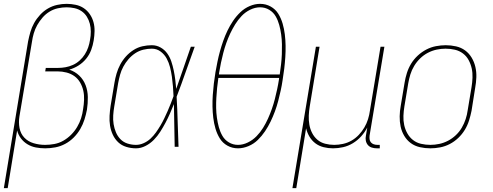

<svg xmlns="http://www.w3.org/2000/svg" viewBox="-40 -763 2560 998"><path d="M-20 215 106 -548Q111 -573 118 -597Q125 -621 137.5 -643.5Q150 -666 168.5 -686Q187 -706 209.5 -719Q232 -732 257 -737.5Q282 -743 306 -743Q330 -743 353.5 -738Q377 -733 395.5 -720.5Q414 -708 427 -689Q440 -670 446 -647.5Q452 -625 451.5 -601Q451 -577 447 -553Q443 -528 434 -503.5Q425 -479 408 -458Q391 -437 368 -422.5Q345 -408 320 -401Q350 -391 372 -370Q394 -349 405 -320Q416 -291 416.5 -258.5Q417 -226 412 -193Q407 -167 399 -141.5Q391 -116 377 -92Q363 -68 343 -48Q323 -28 298.5 -15Q274 -2 247.5 3Q221 8 195 8Q170 8 146.5 3.5Q123 -1 103 -13Q83 -25 69 -43.5Q55 -62 49 -85L0 215ZM194 -10Q218 -10 242.5 -14.5Q267 -19 289 -31.5Q311 -44 329.5 -62.5Q348 -81 361 -103Q374 -125 381.5 -148.5Q389 -172 392 -196Q396 -220 397 -244.5Q398 -269 393 -291.5Q388 -314 376.5 -334Q365 -354 347 -367Q329 -380 306 -386Q283 -392 259 -392H195L198 -410H262Q281 -410 300.5 -413.5Q320 -417 339 -425.5Q358 -434 374 -448.5Q390 -463 401 -480.5Q412 -498 418.5 -517Q425 -536 428 -556Q432 -577 432 -598.5Q432 -620 427 -639.5Q422 -659 411.5 -676Q401 -693 384.5 -704.5Q368 -716 347.5 -720.5Q327 -725 306 -725Q284 -725 261 -720Q238 -715 217.5 -702.5Q197 -690 181 -671.5Q165 -653 153.5 -632.5Q142 -612 135.5 -589.5Q129 -567 126 -545L61 -158Q56 -127 61.5 -97.5Q67 -68 86.5 -47.5Q106 -27 135 -18.5Q164 -10 194 -10Z M667 8Q641 8 616.5 0.5Q592 -7 574.5 -23.5Q557 -40 546.5 -62.5Q536 -85 532 -110Q528 -135 529.5 -161Q531 -187 535 -213L555 -333Q559 -357 566 -381Q573 -405 585 -427.5Q597 -450 614.5 -469.5Q632 -489 654 -503Q676 -517 700.5 -522.5Q725 -528 749 -528Q774 -528 795 -516Q816 -504 829.5 -485Q843 -466 850.5 -443.5Q858 -421 863 -397Q868 -373 871 -349Q874 -325 876 -301Q895 -355 914 -410Q933 -465 952 -520H972Q948 -455 925.5 -390Q903 -325 878 -260Q882 -195 883.5 -130Q885 -65 888 0H868Q867 -55 866 -110.5Q865 -166 864 -222Q854 -197 843.5 -173Q833 -149 820.5 -125.5Q808 -102 793.5 -79Q779 -56 760 -36.5Q741 -17 716.5 -4.5Q692 8 667 8ZM667 -10Q687 -10 707 -19Q727 -28 742.5 -42.5Q758 -57 770.5 -74.5Q783 -92 794 -110.5Q805 -129 814 -148Q823 -167 831.5 -186Q840 -205 847.5 -224.5Q855 -244 862 -263Q861 -289 859 -314Q857 -339 853.5 -364Q850 -389 844 -413Q838 -437 826.5 -458.5Q815 -480 795 -495Q775 -510 749 -510Q727 -510 704.5 -504.5Q682 -499 662.5 -486Q643 -473 627.5 -455Q612 -437 601 -416.5Q590 -396 584 -374Q578 -352 574 -330L554 -210Q550 -187 548.5 -163.5Q547 -140 550.5 -118Q554 -96 562.5 -75.5Q571 -55 586 -39.5Q601 -24 622.5 -17Q644 -10 667 -10Z M1197 8Q1167 8 1142 -6Q1117 -20 1102.5 -43.5Q1088 -67 1080 -94.5Q1072 -122 1068.5 -151Q1065 -180 1064.5 -209.5Q1064 -239 1066 -269Q1068 -299 1071.5 -328.5Q1075 -358 1080 -388Q1085 -416 1090.5 -443Q1096 -470 1103.5 -497Q1111 -524 1120.5 -551Q1130 -578 1142.5 -604Q1155 -630 1171.5 -654.5Q1188 -679 1209.5 -699.5Q1231 -720 1258 -731.5Q1285 -743 1312 -743Q1342 -743 1367 -729Q1392 -715 1406.5 -691.5Q1421 -668 1429 -640.5Q1437 -613 1440.5 -584Q1444 -555 1444.5 -525.5Q1445 -496 1443 -466Q1441 -436 1437.5 -406.5Q1434 -377 1429 -347Q1425 -319 1419 -292Q1413 -265 1406 -238Q1399 -211 1389 -184Q1379 -157 1366.5 -131Q1354 -105 1337.5 -80.5Q1321 -56 1300 -35.5Q1279 -15 1251.5 -3.5Q1224 8 1197 8ZM1414 -376Q1418 -403 1421 -429Q1424 -455 1425 -481Q1426 -507 1425.5 -533Q1425 -559 1421.5 -584Q1418 -609 1411.5 -633Q1405 -657 1393 -678Q1381 -699 1359.5 -712Q1338 -725 1312 -725Q1286 -725 1260.5 -712.5Q1235 -700 1216 -680Q1197 -660 1182.5 -636.5Q1168 -613 1156.5 -588.5Q1145 -564 1136 -538.5Q1127 -513 1120.5 -487.5Q1114 -462 1108.5 -436.5Q1103 -411 1099 -385Q1099 -383 1098.5 -381Q1098 -379 1098 -376ZM1197 -10Q1223 -10 1248.5 -22.5Q1274 -35 1293.5 -55Q1313 -75 1327.5 -98.5Q1342 -122 1353 -146.5Q1364 -171 1373 -196.5Q1382 -222 1388.5 -247.5Q1395 -273 1400.5 -298.5Q1406 -324 1410 -350Q1410 -352 1410.5 -354Q1411 -356 1411 -358H1095Q1091 -332 1088.5 -306Q1086 -280 1084.5 -254Q1083 -228 1083.5 -202Q1084 -176 1087.5 -151Q1091 -126 1097.5 -102Q1104 -78 1116 -57Q1128 -36 1149.5 -23Q1171 -10 1197 -10Z M1480 215 1602 -520H1621L1570 -210Q1566 -186 1565 -162Q1564 -138 1568 -115Q1572 -92 1582.5 -71.5Q1593 -51 1610 -36.5Q1627 -22 1650 -16Q1673 -10 1697 -10Q1719 -10 1742.5 -15Q1766 -20 1787 -32Q1808 -44 1825 -62Q1842 -80 1854 -100.5Q1866 -121 1873 -143.5Q1880 -166 1883 -189L1938 -520H1958L1881 -58Q1880 -49 1881 -39.5Q1882 -30 1888 -23Q1894 -16 1903 -13Q1912 -10 1922 -10H1934V8H1919Q1905 8 1892.5 4Q1880 0 1872 -9.5Q1864 -19 1861.5 -32Q1859 -45 1862 -58L1869 -100Q1856 -75 1837 -54Q1818 -33 1794 -18.5Q1770 -4 1743.5 2Q1717 8 1691 8Q1666 8 1642 2Q1618 -4 1599.5 -18Q1581 -32 1569 -52Q1557 -72 1551 -96L1500 215Z M2197 8Q2169 8 2142.5 2Q2116 -4 2095.5 -19Q2075 -34 2061.5 -56.5Q2048 -79 2042.5 -105Q2037 -131 2037.5 -158.5Q2038 -186 2043 -213L2063 -333Q2067 -358 2075 -383.5Q2083 -409 2097 -432Q2111 -455 2131.5 -474Q2152 -493 2176 -505.5Q2200 -518 2226 -523Q2252 -528 2277 -528Q2304 -528 2330.5 -522Q2357 -516 2377.5 -501Q2398 -486 2411.5 -463.5Q2425 -441 2431 -415Q2437 -389 2436 -361.5Q2435 -334 2430 -307L2411 -187Q2406 -162 2398 -136.5Q2390 -111 2376 -88Q2362 -65 2342 -46Q2322 -27 2298 -14.5Q2274 -2 2248 3Q2222 8 2197 8ZM2197 -10Q2220 -10 2243.5 -15Q2267 -20 2289 -31.5Q2311 -43 2329.5 -60.5Q2348 -78 2360.5 -99.5Q2373 -121 2380.5 -144Q2388 -167 2391 -190L2411 -310Q2415 -334 2416 -359Q2417 -384 2412 -407Q2407 -430 2396 -450.5Q2385 -471 2366.5 -485Q2348 -499 2324.5 -504.5Q2301 -510 2276 -510Q2253 -510 2229.5 -505Q2206 -500 2184 -488.5Q2162 -477 2144 -459.5Q2126 -442 2113 -420.5Q2100 -399 2093 -376Q2086 -353 2082 -330L2062 -210Q2058 -186 2057 -161Q2056 -136 2061 -113Q2066 -90 2077.5 -69.5Q2089 -49 2107 -35Q2125 -21 2148.5 -15.5Q2172 -10 2197 -10Z"/></svg>

Font: Iosevka SS04 Thin Oblique
Style: Regular
Weight: 100
Italic angle: -9°
Monospace: yes
Designer: Belleve Invis
Foundry: Belleve Invis
Version: Version 19.0.0; ttfautohint (v1.8.4)